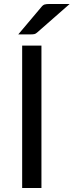

<svg xmlns="http://www.w3.org/2000/svg" viewBox="-20 -946 370 966"><path d="M188.5 0H91.5V-716.5H188.5ZM330.5 -926 167.5 -783Q160 -776 153 -774.5Q146 -773 136 -773H72L187.5 -910Q196 -921 204.8 -923.5Q213.5 -926 230 -926Z"/></svg>

Font: Lato
Style: Regular
Weight: 400
Designer: Lukasz Dziedzic with Adam Twardoch and Botio Nikoltchev
Foundry: tyPoland Lukasz Dziedzic
Version: Version 2.010; 2014-09-01; http://www.latofonts.com/; ttfaut